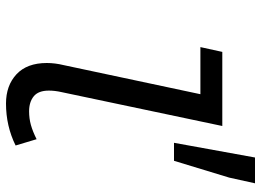

<svg xmlns="http://www.w3.org/2000/svg" viewBox="-135 -723 870 640"><g transform="rotate(90 300.0 -403.0)"><path d="M325 12Q265 12 227.5 -23Q190 -58 190 -124Q190 -151 197 -180L294 -636H137L153 -709H400L287 -173Q282 -151 282 -131Q282 -96 301 -80.5Q320 -65 351 -65Q375 -65 396.5 -71Q418 -77 444 -90L465 -20Q400 12 325 12ZM456 -548 505 -818H591L572 -732L516 -548Z"/></g></svg>

Font: Source Code Pro Medium
Style: Italic
Weight: 500
Italic angle: -11°
Monospace: yes
Designer: Paul D. Hunt, Teo Tuominen
Foundry: Adobe Systems Incorporated
Version: Version 1.050;PS 1.000;hotconv 16.6.51;makeotf.lib2.5.65220